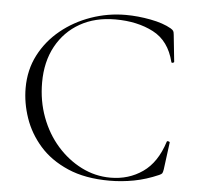

<svg xmlns="http://www.w3.org/2000/svg" viewBox="-49 -686 766 747"><g transform="rotate(5 334.5 -312.0)"><path d="M413 -636Q460 -636 510 -626.5Q560 -617 591 -599Q599 -594 601.5 -590Q604 -586 605 -575L616 -470Q616 -468 611 -466.5Q606 -465 605 -469Q585 -550 522.5 -582.5Q460 -615 374 -615Q295 -615 236 -581.5Q177 -548 144 -487.5Q111 -427 111 -346Q111 -274 134.5 -211Q158 -148 199.5 -101Q241 -54 294.5 -27Q348 0 408 0Q479 0 533.5 -38Q588 -76 614 -158Q615 -162 620.5 -160.5Q626 -159 626 -157L612 -50Q610 -38 607.5 -34.5Q605 -31 596 -27Q548 -6 500.5 3Q453 12 405 12Q310 12 242 -17.5Q174 -47 131.5 -95.5Q89 -144 69 -202.5Q49 -261 49 -319Q49 -390 79 -448Q109 -506 160.5 -548Q212 -590 277.5 -613Q343 -636 413 -636Z"/></g></svg>

Font: Cormorant Light
Style: Regular
Weight: 300
Designer: Christian Thalmann (Catharsis Fonts)
Foundry: Catharsis Fonts
Version: Version 4.000